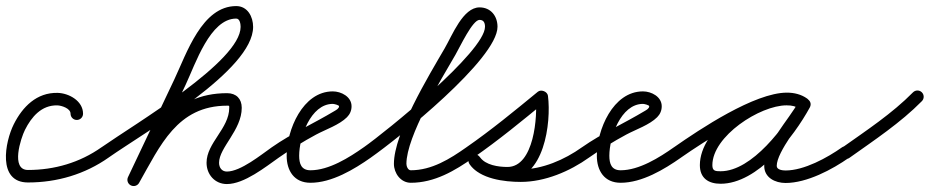

<svg xmlns="http://www.w3.org/2000/svg" viewBox="-25 -589 3123 645"><path d="M254 -207C254 -207 254 -207 254 -207C254 -250.1 206.3 -276.1 168.5 -277C98.4 -278.6 50.8 -230.5 21.2 -171.4C-8.1 -112.8 -34.9 24 69 24C166.6 24 260.1 -3.4 340.1 -59.8C349.6 -66.5 351.8 -79.6 345.2 -89.1C338.5 -98.6 325.4 -100.8 315.9 -94.2C315.9 -94.2 315.9 -94.2 315.9 -94.2C243 -42.7 158 -18 69 -18C9.6 -18 45.2 -125.5 58.8 -152.6C80.8 -196.6 114.5 -236.2 167.5 -235C181 -234.7 212 -225.3 212 -207C212 -195.4 221.4 -186 233 -186C244.6 -186 254 -195.4 254 -207Z M310.8 -65C317.5 -55.5 330.5 -53.1 340 -59.8C467.3 -148.9 825.3 -353.1 825.3 -498.7C825.3 -532.8 806.8 -568.6 768.5 -568.6C653.4 -568.6 602.2 -410.1 560.5 -322C560.5 -322 560.5 -322 560.5 -322C560.5 -322 560.5 -322 560.5 -322C508.7 -212.7 456.9 -103.3 405 6C400.1 16.5 404.5 29 415 34C425.5 38.9 438 34.5 443 24C443 24 443 24 443 24C494.8 -85.3 546.6 -194.7 598.5 -304C598.5 -304 598.5 -304 598.5 -304C598.5 -304 598.5 -304 598.5 -304C631.4 -373.7 680.7 -526.6 768.5 -526.6C781.1 -526.6 783.3 -507.6 783.3 -498.7C783.3 -382.1 428.6 -173.1 316 -94.2C306.5 -87.5 304.1 -74.5 310.8 -65ZM442.2 25.4C442.2 25.4 442.2 25.4 442.2 25.4C513 -98.8 569.9 -234 738.1 -234C745.6 -234 745.1 -234.5 745.1 -226.9C745.1 -157.5 668.9 -109.1 668.9 -42.2C668.9 -2.9 696.8 29.3 737.2 29.3C795.6 29.3 867.1 -28.3 912 -59.8C921.5 -66.5 923.9 -79.5 917.2 -89C910.5 -98.5 897.5 -100.9 888 -94.2C888 -94.2 888 -94.2 888 -94.2C852.7 -69.5 783.4 -12.7 737.2 -12.7C720.1 -12.7 710.9 -26 710.9 -42.2C710.9 -93.3 787.1 -151.9 787.1 -226.9C787.1 -257.3 768.4 -276 738.1 -276C550.8 -276 485.1 -134.5 405.8 4.6C400 14.7 403.5 27.5 413.6 33.2C423.7 39 436.5 35.5 442.2 25.4Z M912 -59.8C912 -59.8 912 -59.8 912 -59.8C952.2 -87.8 993.7 -113.7 1036.9 -136.9C1068.7 -153.9 1115.1 -169.5 1140.6 -195.2C1150.6 -205.2 1156 -217.7 1156 -232C1156 -264.1 1121.3 -282 1093 -282C991.7 -282 938 -151.9 938 -66C938 -15.5 963.1 25 1018 25C1089.9 25 1164.5 -20 1221.1 -59.8C1230.6 -66.5 1232.8 -79.6 1226.2 -89.1C1219.5 -98.6 1206.4 -100.8 1196.9 -94.2C1196.9 -94.2 1196.9 -94.2 1196.9 -94.2C1148.2 -59.9 1080.3 -17 1018 -17C987.2 -17 980 -38.9 980 -66C980 -126.8 1018 -240 1093 -240C1097.3 -240 1114 -236 1114 -232C1114 -224.4 1104.6 -219.6 1099.1 -216.3C1028.7 -174 956.3 -141.9 888 -94.2C878.5 -87.6 876.1 -74.5 882.8 -65C889.4 -55.5 902.5 -53.1 912 -59.8Z M1221 -59.8C1221 -59.8 1221 -59.8 1221 -59.8C1310.8 -122.6 1646.3 -390.4 1646.3 -499.1C1646.3 -535.2 1623.6 -564.2 1586 -564.2C1530.2 -564.2 1494.6 -470.8 1468.8 -426.6C1415 -334 1298.3 -142 1298.3 -38.6C1298.3 -7 1321.2 25 1355 25C1434.8 25 1502.8 -15.2 1566.1 -59.8C1575.6 -66.5 1577.8 -79.6 1571.2 -89.1C1564.5 -98.6 1551.4 -100.8 1541.9 -94.2C1486.2 -54.9 1425.4 -17 1355 -17C1345.2 -17 1340.3 -30.8 1340.3 -38.6C1340.3 -130.6 1456.5 -321.7 1505.2 -405.4C1520.7 -432.2 1562.4 -522.2 1586 -522.2C1600.1 -522.2 1604.3 -511.9 1604.3 -499.1C1604.3 -415.6 1270.9 -146 1197 -94.2C1187.5 -87.5 1185.1 -74.5 1191.8 -65C1198.5 -55.5 1211.5 -53.1 1221 -59.8Z M1536.7 -65C1543.4 -55.5 1556.4 -53.1 1566 -59.7C1649.7 -117.8 1729.7 -183.5 1808.3 -248.3C1813.9 -252.9 1804.9 -259.9 1794.8 -263.9C1784.6 -267.9 1773.3 -269 1774.2 -261.8C1782 -199.5 1769.1 -28.1 1679.8 -28.1C1649.3 -28.1 1606.1 -34.1 1587.2 -61.1C1579.1 -72.5 1566.5 -72.2 1557.9 -66.2C1549.3 -60.1 1544.8 -48.4 1552.8 -36.9C1587.3 12.2 1669.3 22.1 1724.5 22.1C1805.6 22.1 1888.8 -13.2 1954.2 -59.9C1963.6 -66.7 1965.8 -79.8 1959.1 -89.2C1952.3 -98.6 1939.2 -100.8 1929.8 -94.1C1871.6 -52.5 1796.8 -19.9 1724.5 -19.9C1685.3 -19.9 1612.1 -25.6 1587.2 -61.1C1579.1 -72.5 1566.5 -72.2 1557.9 -66.2C1549.3 -60.1 1544.8 -48.4 1552.8 -36.9C1580.4 2.4 1634.5 13.9 1679.8 13.9C1802.9 13.9 1827.4 -175.9 1815.8 -267.1C1814.9 -274.3 1809.2 -280 1802.3 -282.7C1795.3 -285.5 1787.2 -285.3 1781.7 -280.7C1703.9 -216.7 1624.8 -151.7 1542 -94.3C1532.5 -87.6 1530.1 -74.6 1536.7 -65Z M1954 -59.8C1954 -59.8 1954 -59.8 1954 -59.8C1994.2 -87.8 2035.7 -113.7 2078.9 -136.9C2110.7 -153.9 2157.1 -169.5 2182.6 -195.2C2192.6 -205.2 2198 -217.7 2198 -232C2198 -264.1 2163.3 -282 2135 -282C2033.7 -282 1980 -151.9 1980 -66C1980 -15.5 2005.1 25 2060 25C2131.9 25 2206.5 -20 2263.1 -59.8C2272.6 -66.5 2274.8 -79.6 2268.2 -89.1C2261.5 -98.6 2248.4 -100.8 2238.9 -94.2C2238.9 -94.2 2238.9 -94.2 2238.9 -94.2C2190.2 -59.9 2122.3 -17 2060 -17C2029.2 -17 2022 -38.9 2022 -66C2022 -126.8 2060 -240 2135 -240C2139.3 -240 2156 -236 2156 -232C2156 -224.4 2146.6 -219.6 2141.1 -216.3C2070.7 -174 1998.3 -141.9 1930 -94.2C1920.5 -87.6 1918.1 -74.5 1924.8 -65C1931.4 -55.5 1944.5 -53.1 1954 -59.8Z M2233.8 -65C2240.4 -55.5 2253.5 -53.1 2263 -59.8C2337 -111.4 2527.1 -235.8 2618.6 -235.8C2633.6 -235.8 2649.4 -232.8 2661.8 -223.9C2672.6 -216.2 2684.1 -221.6 2690 -230.7C2695.8 -239.8 2696.1 -252.5 2684.5 -259.2C2662.2 -272.1 2643.7 -277.1 2617.3 -277.1C2504 -277.1 2326.1 -155.6 2326.1 -34.2C2326.1 9.6 2355 28.3 2395.7 28.3C2520.8 28.3 2641.3 -129 2695.4 -227.9C2702.1 -240.2 2696.3 -251.4 2687.1 -256.4C2677.9 -261.5 2665.3 -260.4 2658.6 -248.1C2624.3 -185.6 2542.3 -101.5 2542.3 -31.6C2542.3 8 2579.3 25.7 2614 25.7C2685.7 25.7 2770.8 -19.4 2828.1 -59.8C2837.6 -66.5 2839.8 -79.6 2833.2 -89.1C2826.5 -98.6 2813.4 -100.8 2803.9 -94.2C2754.1 -59 2676.4 -16.3 2614 -16.3C2604.5 -16.3 2584.3 -18.3 2584.3 -31.6C2584.3 -79.6 2668.3 -178.4 2695.4 -227.9C2702.1 -240.2 2696.3 -251.4 2687.1 -256.4C2677.9 -261.5 2665.3 -260.4 2658.6 -248.1C2613 -164.9 2502 -13.7 2395.7 -13.7C2377.9 -13.7 2368.1 -14.7 2368.1 -34.2C2368.1 -131.4 2528 -235.1 2617.3 -235.1C2636.5 -235.1 2647.7 -232 2663.5 -222.8C2675 -216.1 2686.1 -221.1 2691.6 -229.6C2697.1 -238.2 2697.1 -250.3 2686.2 -258.1C2666.6 -272.1 2642.5 -277.8 2618.6 -277.8C2509.7 -277.8 2325.8 -154.8 2239 -94.2C2229.5 -87.6 2227.1 -74.5 2233.8 -65Z M2798.9 -63.5C2805.6 -54 2818.7 -51.8 2828.2 -58.5C2911.4 -117.7 3000.3 -176.4 3072 -249.3C3080.1 -257.5 3080 -270.8 3071.7 -279C3063.5 -287.1 3050.2 -287 3042 -278.7C3042 -278.7 3042 -278.7 3042 -278.7C2972.1 -207.6 2885 -150.4 2803.8 -92.8C2794.4 -86.1 2792.2 -73 2798.9 -63.5Z"/></svg>

Font: FRB American Cursive Guidelines Medium
Style: Italic
Weight: 500
Italic angle: -25°
Version: Version 2.0;Modular Font Editor K font №1